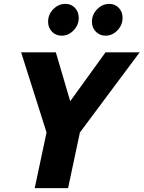

<svg xmlns="http://www.w3.org/2000/svg" viewBox="-20 -970 740 990"><path d="M159 0 220 -287 89 -700H268L342 -448L524 -700H700L392 -287L331 0ZM298 -786Q268 -786 248 -806.5Q228 -827 228 -858Q228 -896 255 -923Q282 -950 318 -950Q347 -950 366.5 -929.5Q386 -909 386 -878Q386 -841 359.5 -813.5Q333 -786 298 -786ZM524 -786Q495 -786 474.5 -806.5Q454 -827 454 -858Q454 -895 481 -922.5Q508 -950 544 -950Q573 -950 592.5 -929.5Q612 -909 612 -878Q612 -841 585.5 -813.5Q559 -786 524 -786Z"/></svg>

Font: Red Hat Mono
Style: Bold Italic
Weight: 700
Italic angle: -12°
Monospace: yes
Designer: Pentagram, MCKL
Foundry: Pentagram, MCKL
Version: Version 1.023; ttfautohint (v1.8.3)